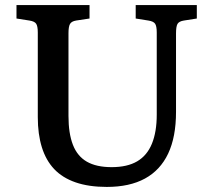

<svg xmlns="http://www.w3.org/2000/svg" viewBox="-20 -723 839 757"><path d="M401 14Q330 14 278 -4Q226 -22 193.5 -56.5Q161 -91 145 -142.5Q129 -194 129 -261V-595Q129 -620 122.5 -629.5Q116 -639 96 -642L45 -650V-703H333V-650L280 -642Q262 -639 256 -628.5Q250 -618 250 -592V-266Q250 -197 267.5 -152Q285 -107 322.5 -85.5Q360 -64 420 -64Q482 -64 521 -87Q560 -110 579 -156.5Q598 -203 598 -271V-595Q598 -620 591.5 -629.5Q585 -639 565 -642L515 -650V-703H756V-650L705 -642Q686 -639 680 -629Q674 -619 674 -591V-282Q674 -183 643 -117.5Q612 -52 551.5 -19Q491 14 401 14Z"/></svg>

Font: Literata 18pt Medium
Style: Regular
Weight: 500
Designer: Latin by Veronika Burian and Jose Scaglione. Greek by Irene Vlachou. Cyrillic by Vera Evstafieva.
Foundry: TypeTogether
Version: Version 3.103;gftools[0.9.29]